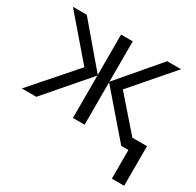

<svg xmlns="http://www.w3.org/2000/svg" viewBox="-155 -709 1090 1067"><g transform="rotate(30 390.0 -175.5)"><path d="M110 -535H21L244 -276L2 0H95L330 -272V0H405V-272L640 0H686V184H765V-70H671L491 -276L715 -535H626L405 -276V-535H330V-276Z"/></g></svg>

Font: OpenSansMMV
Style: Regular
Weight: 400
Designer: Steve Matteson
Foundry: Ascender Corporation
Version: Version 4.000